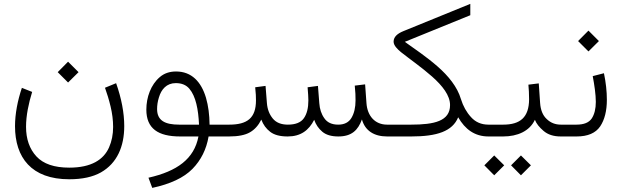

<svg xmlns="http://www.w3.org/2000/svg" viewBox="-20 -688 3136 968"><path d="M271 -324.2 323.2 -272 376 -324.2 323.2 -377ZM329.1 157.2C253.4 157.2 198.2 138.2 163.6 100.6C128.9 63 111.3 13.2 111.3 -48.8C111.3 -106 124.5 -167.5 142.1 -224.6L90.3 -245.1C68.8 -181.2 55.7 -113.8 55.7 -51.8C55.7 106 138.2 215.8 329.1 215.8C395 215.8 448.2 204.1 488.8 181.2C570.3 134.8 606.4 50.8 606.4 -52.2C606.4 -118.7 592.3 -192.4 565.4 -268.6L509.3 -245.6C519.5 -217.3 529.3 -185.5 537.6 -150.9C545.9 -116.2 550.3 -81.5 550.3 -47.9C550.3 -10.3 543.5 23.9 529.8 55.2C502.4 117.2 440.4 157.2 329.1 157.2Z M867.7 -327.6C835 -327.6 807.6 -318.4 785.6 -299.3C740.7 -261.2 717.8 -197.8 717.8 -135.3C717.8 -40 776.9 0 888.2 0H980.5C959 113.3 873 175.3 728.5 208L747.6 259.3C838.9 239.7 906.7 208 950.2 163.6C993.7 119.1 1020.5 64.9 1031.7 0H1109.4V-59.6H1036.6C1036.1 -108.9 1030.3 -154.3 1018.6 -194.8C994.6 -275.9 945.8 -327.6 867.7 -327.6ZM883.3 -59.6C812.5 -59.6 772 -79.6 772 -138.2C772 -157.2 774.9 -176.8 781.2 -196.8C793 -237.3 819.8 -269 866.2 -269C895.5 -269 918.5 -259.8 934.6 -240.7C967.3 -202.6 980 -135.7 983.4 -59.6Z M1686 0C1752.9 0 1785.2 -31.7 1804.7 -85.9C1820.3 -29.3 1865.7 0 1931.6 0H1953.6V-59.6H1931.2C1871.1 -59.6 1832 -103 1827.6 -168L1820.8 -262.7L1768.6 -256.3C1772 -224.6 1772.5 -203.6 1772.5 -182.1C1772.5 -146 1765.6 -116.7 1752 -93.8C1738.3 -70.8 1715.8 -59.6 1685.1 -59.6C1653.3 -59.6 1629.9 -70.3 1615.2 -91.8C1600.1 -112.8 1591.8 -138.2 1589.8 -168L1583 -254.9L1530.8 -248C1533.2 -218.3 1534.7 -197.8 1534.7 -182.1C1534.7 -143.6 1527.3 -113.8 1512.2 -92.3C1497.1 -70.3 1469.7 -59.6 1431.2 -59.6C1397.5 -59.6 1372.1 -69.8 1355 -90.8C1337.9 -111.8 1328.1 -137.2 1325.7 -168L1318.8 -254.9L1266.6 -248C1270 -218.3 1270.5 -197.8 1270.5 -182.1C1270.5 -92.3 1226.1 -59.6 1135.7 -59.6H1089.8V0H1134.8C1180.7 0 1215.8 -6.8 1240.2 -21C1264.2 -34.7 1283.2 -56.2 1297.4 -85C1307.1 -59.1 1322.3 -38.6 1342.3 -23.4C1362.3 -7.8 1391.6 0 1430.2 0C1496.1 0 1537.1 -30.8 1564 -84C1572.3 -60.1 1585.9 -40 1605 -23.9C1624 -7.8 1650.9 0 1686 0Z M2351.1 -611.3V-668.5L2013.2 -530.8C1983.4 -518.6 1964.4 -502 1964.4 -478C1964.4 -458.5 1983.9 -439.9 2002 -424.8C2046.4 -389.6 2106.4 -348.1 2158.7 -301.8C2210.9 -255.4 2249 -207 2249 -158.2C2249 -77.6 2169.9 -59.6 2052.7 -59.6H1934.1V0H2053.2C2184.1 0 2261.2 -26.4 2290 -96.7C2324.7 -36.1 2373.5 0 2442.4 0H2464.4V-59.6H2442.4C2406.7 -59.6 2377.4 -72.3 2355 -97.2C2332 -122.1 2314.9 -152.8 2303.7 -189C2285.6 -250 2240.7 -305.2 2186 -353C2131.3 -400.9 2070.3 -441.9 2021 -477.1Z M2443.8 0H2516.6C2589.4 0 2649.9 -26.9 2676.8 -84C2684.1 -64.9 2698.7 -46.4 2720.7 -27.8C2742.2 -9.3 2771 0 2807.1 0H2827.1V-59.6H2807.6C2779.8 -59.6 2755.9 -68.8 2736.3 -87.9C2716.3 -106.4 2705.6 -133.3 2703.1 -168.5L2696.3 -267.6L2644 -261.2C2646 -239.7 2647.5 -215.3 2647.5 -187.5C2647 -96.2 2602.5 -59.6 2517.1 -59.6H2443.8ZM2556.6 145.5 2606.4 195.8 2656.7 145.5 2606.4 95.7ZM2421.9 145.5 2471.7 195.8 2522 145.5 2471.7 95.7Z M2887.2 0C2943.4 0 2982.9 -17.1 3005.9 -50.8C3028.3 -84.5 3039.6 -128.9 3039.6 -185.1C3039.6 -227.5 3034.7 -272 3024.9 -318.8L2968.3 -304.2C2976.6 -260.7 2983.9 -211.9 2983.9 -174.3C2983.9 -139.6 2977.1 -111.8 2963.4 -90.8C2949.2 -69.8 2923.8 -59.6 2886.2 -59.6H2807.6V0ZM2894.5 -481 2946.8 -428.7 2999.5 -481 2946.8 -533.7Z"/></svg>

Font: Vazirmatn ExtraLight
Style: Regular
Weight: 200
Designer: Saber Rastikerdar
Foundry: Saber Rastikerdar
Version: Version 33.003